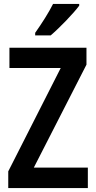

<svg xmlns="http://www.w3.org/2000/svg" viewBox="-20 -957 488 977"><path d="M383 -928V-937H250C228 -893 193 -838 159 -790V-777H238C284 -816 355 -890 383 -928ZM427 0V-104H152L420 -628V-714H28V-611H289L22 -85V0Z"/></svg>

Font: Noto Sans Tamil Condensed SemiBold
Style: Regular
Weight: 600
Width: 3
Designer: Jelle Bosma - Monotype Design Team
Foundry: Monotype Imaging Inc.
Version: Version 2.004